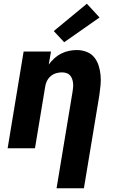

<svg xmlns="http://www.w3.org/2000/svg" viewBox="-20 -797 640 1032"><path d="M284 215 370 -304Q370 -304 370 -304Q370 -304 370 -304Q372 -316 373 -328Q374 -340 372.5 -352Q371 -364 367 -374.5Q363 -385 355.5 -393Q348 -401 336.5 -404.5Q325 -408 313 -408Q298 -408 282 -403.5Q266 -399 253 -388Q240 -377 232.5 -362Q225 -347 223 -332L168 0H21L107 -520H254L242 -450Q255 -468 272 -483.5Q289 -499 309 -509Q329 -519 350.5 -523.5Q372 -528 393 -528Q420 -528 445 -518.5Q470 -509 486 -489.5Q502 -470 510 -445Q518 -420 520.5 -393.5Q523 -367 520.5 -339.5Q518 -312 514 -285L431 215ZM325 -570 269 -630 447 -777 515 -703Z"/></svg>

Font: Iosevka SS04 Heavy Extended
Style: Italic
Weight: 900
Width: 7
Italic angle: -9°
Monospace: yes
Designer: Belleve Invis
Foundry: Belleve Invis
Version: Version 19.0.0; ttfautohint (v1.8.4)